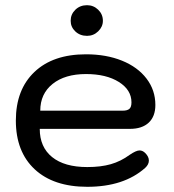

<svg xmlns="http://www.w3.org/2000/svg" viewBox="-20 -709 668 739"><path d="M41 -245Q41 -364 112.5 -432Q184 -500 311 -500Q389 -500 449.5 -475.5Q510 -451 544 -406.5Q578 -362 578 -305Q578 -261 552.5 -237Q527 -213 480 -213H133Q133 -143 180.5 -104.5Q228 -66 316 -66Q368 -66 406.5 -77Q445 -88 479 -113Q504 -130 517 -130Q529 -130 539 -120Q553 -106 553 -91Q553 -76 539 -63Q457 10 316 10Q186 10 113.5 -57.5Q41 -125 41 -245ZM452 -283Q470 -283 478 -290Q486 -297 486 -315Q486 -363 437.5 -393.5Q389 -424 311 -424Q230 -424 182.5 -386Q135 -348 135 -283ZM252 -629Q252 -654 270 -671.5Q288 -689 315 -689Q340 -689 358 -671.5Q376 -654 376 -629Q376 -606 358 -588.5Q340 -571 315 -571Q288 -571 270 -588Q252 -605 252 -629Z"/></svg>

Font: Kodchasan Medium
Style: Regular
Weight: 500
Designer: Katatrad Aksorn Co.,Ltd.
Foundry: Cadson Demak Co.,Ltd.
Version: Version 1.000; ttfautohint (v1.6)